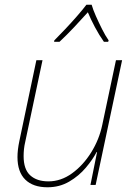

<svg xmlns="http://www.w3.org/2000/svg" viewBox="-20 -783 566 813"><path d="M181 10Q120 10 87 -22.5Q54 -55 54 -118Q54 -148 62 -186L134 -528H160L87 -183Q83 -166 81.5 -151Q80 -136 80 -122Q80 -66 108 -40.5Q136 -15 185 -15Q238 -15 285 -49Q332 -83 366 -137.5Q400 -192 413 -254L471 -528H497L385 0H363L391 -139H389Q373 -108 343.5 -73Q314 -38 273 -14Q232 10 181 10ZM209 -606 210 -612Q230 -632 256 -659.5Q282 -687 306 -714.5Q330 -742 346 -763H368Q374 -742 386 -715Q398 -688 412 -660Q426 -632 440 -612L438 -606H420Q400 -634 382 -668Q364 -702 352 -731Q326 -702 294 -668Q262 -634 232 -606Z"/></svg>

Font: Noto Sans Disp Thin
Style: Italic
Weight: 100
Italic angle: -12°
Designer: Monotype Design Team
Foundry: Monotype Imaging Inc.
Version: Version 2.000;GOOG;noto-source:20170915:90ef993387c0